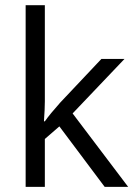

<svg xmlns="http://www.w3.org/2000/svg" viewBox="-20 -728 529 748"><path d="M154.7 0H79.9V-707.8H154.7V-332.7Q154.7 -304.3 151.2 -255.3H154.7Q175.4 -284.6 214.4 -328.1L375.1 -498.5H465.1L262.9 -286.1L479.3 0H387.8L211.3 -235.6L154.7 -186.6Z"/></svg>

Font: Khula
Style: Regular
Weight: 400
Designer: Erin McLaughlin, Steve Matteson
Version: Version 1.000;PS 1.0;hotconv 1.0.72;makeotf.lib2.5.5900; ttf